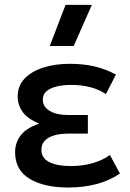

<svg xmlns="http://www.w3.org/2000/svg" viewBox="-20 -780 553 814"><path d="M269 15Q167 15 105.5 -22Q44 -59 44 -134.5Q44 -174.5 67.5 -205.8Q91 -237 146.5 -256Q96 -276.5 75.5 -306Q55 -335.5 55 -370.5Q55 -416 84.2 -446.8Q113.5 -477.5 163.5 -493.5Q213.5 -509.5 275.5 -509.5Q331.5 -509.5 378.5 -499Q425.5 -488.5 471.5 -464L429 -381Q400.5 -400.5 363.5 -410.2Q326.5 -420 283 -420Q249.5 -420 222 -413.8Q194.5 -407.5 178 -394Q161.5 -380.5 161.5 -357.5Q161.5 -327 190.8 -309.8Q220 -292.5 267.5 -292.5H352.5V-213.5H270.5Q235.5 -213.5 209.8 -206Q184 -198.5 169.8 -183.5Q155.5 -168.5 155.5 -145Q155.5 -110 188.5 -93Q221.5 -76 280 -76Q329 -76 371.8 -88Q414.5 -100 446 -123L488.5 -44Q443.5 -14 388.8 0.5Q334 15 269 15ZM191 -585 258 -759.5H369.5L292.5 -585Z"/></svg>

Font: Geologica Roman
Style: Regular
Weight: 400
Designer: Sindre Bremnes, Frode Helland
Foundry: Monokrom Skriftforlag AS
Version: Version 1.010;gftools[0.9.28]